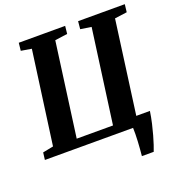

<svg xmlns="http://www.w3.org/2000/svg" viewBox="-160 -878 1122 1198"><g transform="rotate(-20 401.0 -279.0)"><path d="M577.5 184.5Q579.5 164 581.5 139.2Q583.5 114.5 584.8 89.2Q586 64 586.5 40.8Q587 17.5 586 0H0.5L6.5 -48L77 -62L161.5 -680L92 -691.5L97.5 -743H405.5L400 -691.5L317 -680L232.5 -57H473.5L558.5 -680.5L486.5 -691.5L491.5 -743H801.5L795.5 -691.5L714 -680.5L630.5 -63.5H721Q714.5 -21 705.8 16.8Q697 54.5 688 86.5Q679 118.5 670.8 143.2Q662.5 168 656 184.5Z"/></g></svg>

Font: Merriweather 20pt ExtraBold
Style: Italic
Weight: 800
Italic angle: -7.8°
Version: Version 2.101